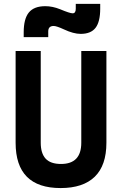

<svg xmlns="http://www.w3.org/2000/svg" viewBox="-20 -955 626 985"><path d="M291 9.8Q60.1 9.8 60.1 -222.7V-693.4H189V-222.7Q189 -168.5 214.1 -141.1Q239.3 -113.8 293 -113.8Q397 -113.8 397 -222.7V-693.4H525.9V-222.7Q525.9 -106.4 466.1 -48.3Q406.2 9.8 291 9.8ZM101.6 -764.6V-789.1Q101.6 -858.9 128.2 -891.1Q154.8 -923.3 212.4 -923.3Q249 -923.3 288.1 -907.7Q338.4 -886.7 352.5 -886.7Q368.7 -886.7 368.7 -909.7V-935.1H494.1V-910.6Q494.1 -843.3 470.2 -812.3Q446.3 -781.2 394 -781.2Q356.9 -781.2 308.1 -804.2Q270 -821.8 255.4 -821.8Q227.5 -821.8 227.5 -793.9V-764.6Z"/></svg>

Font: Cascadia Mono PL
Style: Bold
Weight: 700
Monospace: yes
Designer: Aaron Bell
Foundry: Saja Typeworks
Version: Version 2404.023; ttfautohint (v1.8.4)